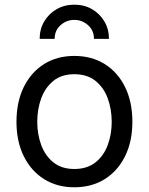

<svg xmlns="http://www.w3.org/2000/svg" viewBox="-20 -793 640 825"><path d="M299.3 11.7Q225.1 11.7 169.2 -23.4Q113.3 -58.6 82 -122.1Q50.8 -185.5 50.8 -269.5Q50.8 -355 82 -418.7Q113.3 -482.4 169.2 -517.6Q225.1 -552.7 299.3 -552.7Q374 -552.7 430.2 -517.6Q486.3 -482.4 517.6 -418.7Q548.8 -355 548.8 -269.5Q548.8 -185.5 517.6 -122.1Q486.3 -58.6 430.2 -23.4Q374 11.7 299.3 11.7ZM299.3 -66.9Q354.5 -66.9 390.1 -95.2Q425.8 -123.5 442.9 -169.7Q460 -215.8 460 -269.5Q460 -323.7 442.9 -370.4Q425.8 -417 390.1 -445.6Q354.5 -474.1 299.3 -474.1Q244.6 -474.1 209.5 -445.6Q174.3 -417 157.2 -370.6Q140.1 -324.2 140.1 -269.5Q140.1 -215.8 157.2 -169.7Q174.3 -123.5 209.5 -95.2Q244.6 -66.9 299.3 -66.9ZM299.3 -772.9Q342.3 -772.9 375.7 -753.4Q409.2 -733.9 428.7 -700.7Q448.2 -667.5 448.2 -626H383.8Q383.8 -662.1 358.4 -684.8Q333 -707.5 299.3 -707.5Q265.6 -707.5 240.2 -684.8Q214.8 -662.1 214.8 -626H150.4Q150.4 -667.5 169.9 -700.7Q189.5 -733.9 223.1 -753.4Q256.8 -772.9 299.3 -772.9Z"/></svg>

Font: Inter
Style: Regular
Weight: 400
Designer: Rasmus Andersson
Foundry: rsms
Version: Version 4.001;git-9221beed3